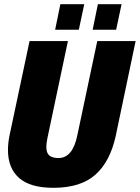

<svg xmlns="http://www.w3.org/2000/svg" viewBox="-20 -886 667 916"><path d="M18 -170Q18 -207 27 -247L121 -690H304L206 -226Q201 -199 201 -185Q201 -156 215.5 -144Q230 -132 259 -132Q327 -132 349 -241L444 -690H627L532 -237Q505 -114 434.5 -52Q364 10 235 10Q124 10 71 -37Q18 -84 18 -170ZM268 -866H382L356 -744H243ZM447 -866H560L534 -744H422Z"/></svg>

Font: Decalotype Black Italic
Style: Regular
Weight: 900
Italic angle: -12°
Designer: Alfredo Marco Pradil
Foundry: Alfredo Marco Pradil
Version: Version 1.0